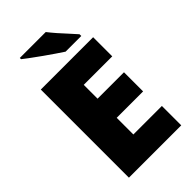

<svg xmlns="http://www.w3.org/2000/svg" viewBox="-276 -1014 1100 1100"><g transform="rotate(-45 274.5 -463.5)"><path d="M501 0H77V-714H501V-559H270V-447H484V-292H270V-157H501ZM330 -927Q347 -905 370.5 -878Q394 -851 418 -825.5Q442 -800 458 -781V-767H331Q311 -780 282.5 -799.5Q254 -819 223.5 -840.5Q193 -862 165.5 -882.5Q138 -903 120 -917V-927Z"/></g></svg>

Font: Noto Sans Khmer UI Black
Style: Regular
Weight: 900
Designer: Danh Hong and the Monotype Design Team
Foundry: Monotype Imaging Inc.
Version: Version 2.002; ttfautohint (v1.8.4.7-5d5b)